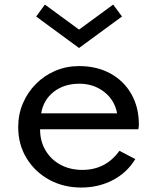

<svg xmlns="http://www.w3.org/2000/svg" viewBox="-20 -824 701 860"><path d="M344 16Q422 16 485.8 -17.5Q549.5 -51 586 -111.5L515 -148.5Q453.5 -63 349 -63Q293.5 -63 250.8 -86.2Q208 -109.5 183.8 -150.5Q159.5 -191.5 159.5 -245H599.5Q602 -255.5 602 -266Q602 -344 568.2 -403Q534.5 -462 474.2 -495Q414 -528 334 -528Q277.5 -528 228 -507Q178.5 -486 141 -448.2Q103.5 -410.5 82.5 -361Q61.5 -311.5 61.5 -254.5Q61.5 -177.5 98.5 -116.2Q135.5 -55 199.5 -19.5Q263.5 16 344 16ZM164.5 -316.5Q174.5 -377 221 -413Q267.5 -449 335.5 -449Q400 -449 446.8 -412.2Q493.5 -375.5 504.5 -316.5ZM334 -609 526.5 -750 487 -803.5 334 -691.5 181 -803.5 142 -750Z"/></svg>

Font: Spartan Medium
Style: Regular
Weight: 500
Designer: Matt Bailey, Mirko Velimirovic
Foundry: Matt Bailey
Version: Version 1.003; ttfautohint (v1.8.3)